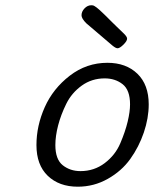

<svg xmlns="http://www.w3.org/2000/svg" viewBox="-20 -702 590 728"><path d="M118.2 -151.9Q118.2 -225.1 149.7 -295.7Q181.2 -366.2 244.6 -415Q308.1 -463.9 387.2 -463.9Q458 -463.9 501 -422.4Q543.9 -380.9 543.9 -306.2Q543.9 -254.4 525.4 -199.7Q506.8 -145 473.9 -99.1Q440.9 -53.2 388.4 -23.7Q335.9 5.9 274.9 5.9Q204.1 5.9 161.1 -35.4Q118.2 -76.7 118.2 -151.9ZM189.9 -151.9Q189.9 -97.7 218 -75.4Q246.1 -53.2 285.2 -53.2Q336.9 -53.2 377 -83.5Q417 -113.8 436 -158.4Q455.1 -203.1 464.1 -241Q473.1 -278.8 473.1 -306.2Q473.1 -360.4 445.1 -382.6Q417 -404.8 377 -404.8Q328.1 -404.8 290 -377.4Q252 -350.1 231.4 -308.6Q210.9 -267.1 200.4 -226.6Q189.9 -186 189.9 -151.9ZM289.1 -644Q289.1 -658.2 300.5 -670.2Q312 -682.1 326.2 -682.1Q329.1 -682.1 332 -681.6Q335 -681.2 339.1 -678.5Q343.3 -675.8 346.7 -673.3Q350.1 -670.9 356 -665.5Q361.8 -660.2 367.4 -655Q373 -649.9 382.6 -640.4Q392.1 -630.9 400.6 -622.3Q409.2 -613.8 423.1 -600.3Q437 -586.9 450.2 -574.2Q462.4 -562 461.9 -555.2Q461.9 -546.4 448 -532.7Q434.1 -519 425.8 -519Q418.9 -519 406.5 -529.1Q394 -539.1 307.1 -613.8Q289.1 -631.8 289.1 -644Z"/></svg>

Font: CMU Concrete
Style: Italic
Weight: 500
Italic angle: -14.04°
Version: Version 0.7.0